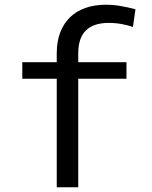

<svg xmlns="http://www.w3.org/2000/svg" viewBox="-20 -791 641 811"><path d="M219.7 0V-458.5H74.2V-528.3H219.7V-565.4Q219.7 -616.2 234.6 -654.5Q249.5 -692.9 276.6 -718.8Q303.7 -744.6 341.8 -757.8Q379.9 -771 426.8 -771Q459 -771 489.5 -765.6Q520 -760.3 552.2 -752L541.5 -677.2Q521.5 -684.1 494.9 -689.2Q468.3 -694.3 438 -694.3Q374.5 -693.8 342.5 -662.1Q310.5 -630.4 310.5 -565.4V-528.3H514.2V-458.5H310.5V0Z"/></svg>

Font: Roboto Mono
Style: Regular
Weight: 400
Designer: Google
Version: Version 2.000985; 2015; ttfautohint (v1.3)